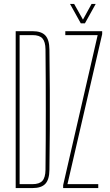

<svg xmlns="http://www.w3.org/2000/svg" viewBox="-20 -959 561 979"><path d="M60 0V-800H146Q191 -800 211.2 -778.2Q231.5 -756.5 232 -707Q233.5 -597 234 -498.2Q234.5 -399.5 234 -301Q233.5 -202.5 232 -93Q231.5 -43.5 211.2 -21.8Q191 0 145 0ZM80 -20H145Q181 -20 196.2 -37Q211.5 -54 212 -93Q213 -170 213.2 -246.8Q213.5 -323.5 213.5 -400Q213.5 -476.5 213.2 -553.2Q213 -630 212 -707Q211.5 -746 196.5 -763Q181.5 -780 146 -780H80ZM302 0V-15L478 -780H313V-800H501V-785L324 -20H481V0ZM392 -840 337 -939H358L403 -859L447 -939H468L413 -840Z"/></svg>

Font: Big Shoulders Display Thin Thin
Style: Regular
Weight: 250
Version: Version 2.002